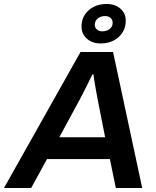

<svg xmlns="http://www.w3.org/2000/svg" viewBox="-60 -948 789 968"><path d="M-40 0 346 -686H510L657 0H524L494 -146H177L97 0ZM239 -256H470L434 -438Q430 -462 425 -487Q420 -512 416.5 -535Q413 -558 411 -573H406Q396 -553 383 -526.5Q370 -500 357.5 -475.5Q345 -451 336 -435ZM447 -729Q405 -729 378 -753Q351 -777 351 -814Q351 -864 387 -896Q423 -928 478 -928Q520 -928 547 -904.5Q574 -881 574 -844Q574 -794 538.5 -761.5Q503 -729 447 -729ZM455 -790Q478 -790 493 -802Q508 -814 508 -833Q508 -848 497.5 -857.5Q487 -867 470 -867Q448 -867 433 -855Q418 -843 418 -823Q418 -809 428.5 -799.5Q439 -790 455 -790Z"/></svg>

Font: Archivo Variable SemiBold
Style: Italic
Weight: 600
Italic angle: -10°
Designer: Hector Gatti
Foundry: Omnibus-Type
Version: Version 2.001